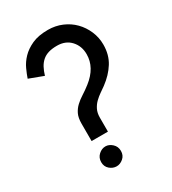

<svg xmlns="http://www.w3.org/2000/svg" viewBox="-182 -838 837 936"><g transform="rotate(-30 237.0 -370.0)"><path d="M196 2Q175 2 157.5 -13Q140 -28 140 -53Q140 -78 157.5 -94Q175 -110 196 -110Q216 -110 233.5 -94Q251 -78 251 -53Q251 -28 233.5 -13Q216 2 196 2ZM113 -555 33 -585Q40 -606 52.5 -633.5Q65 -661 88 -685Q111 -709 147 -725.5Q183 -742 237 -742Q279 -742 315.5 -726.5Q352 -711 378.5 -684Q405 -657 420.5 -621Q436 -585 436 -545Q436 -488 409.5 -445.5Q383 -403 337 -369Q323 -359 307 -348Q291 -337 276.5 -323Q262 -309 252.5 -290Q243 -271 243 -245V-166H151V-264Q151 -297 161 -317.5Q171 -338 187.5 -353.5Q204 -369 225.5 -382.5Q247 -396 270 -414Q342 -470 342 -545Q342 -591 313.5 -622Q285 -653 237 -653Q209 -653 189 -647Q169 -641 154.5 -628.5Q140 -616 130 -597.5Q120 -579 113 -555Z"/></g></svg>

Font: JosefinSans
Style: SemiBold
Weight: 600
Designer: Santiago Orozco
Foundry: Typemade
Version: Version 1.0 ; ttfautohint (v1.3)